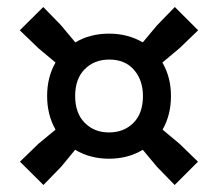

<svg xmlns="http://www.w3.org/2000/svg" viewBox="-20 -644 622 548"><path d="M104 -116 37 -182.5 89.5 -233.5 138.5 -274Q114.5 -316 114.5 -370Q114.5 -424 138.5 -465.5L89.5 -506.5L36.5 -557.5L103.5 -624L154.5 -571.5L195 -523Q237 -548 291 -548Q345 -548 387.5 -523L428 -571.5L479 -624L545.5 -557.5L492.5 -506.5L443.5 -465.5Q468 -423.5 468 -370Q468 -316 444 -274L492.5 -233.5L545 -182.5L478.5 -116L427.5 -168.5L387.5 -216.5Q345.5 -191 291 -191Q237 -191 194.5 -216.5L155 -168.5ZM291 -266Q333.5 -266 360.8 -293.2Q388 -320.5 388 -370Q388 -415 362.5 -444.5Q337 -474 292 -474Q249 -474 221.8 -446.5Q194.5 -419 194.5 -370Q194.5 -321 221.8 -293.5Q249 -266 291 -266Z"/></svg>

Font: Encode Sans SmCnd SmBold
Style: Regular
Weight: 600
Width: 4
Designer: Multiple Designers
Foundry: Impallari Type
Version: Version 3.002; ttfautohint (v1.8.3) -l 8 -r 50 -G 200 -x 14 